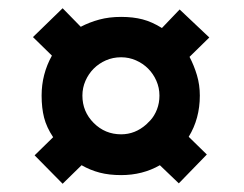

<svg xmlns="http://www.w3.org/2000/svg" viewBox="-20 -533 592 466"><path d="M64 -156 109 -200Q93 -224 87 -247.5Q81 -271 81 -301Q81 -353 106 -398L60 -443L132 -513L176 -468Q197 -479 221 -485.5Q245 -492 274 -492Q303 -492 326 -486Q349 -480 373 -465L416 -510L488 -442L440 -395Q451 -374 458 -350.5Q465 -327 465 -301Q465 -245 438 -201L482 -158L414 -88L368 -132Q326 -108 274 -108Q245 -108 222 -114Q199 -120 178 -132L132 -87ZM274 -394Q254 -394 237 -386.5Q220 -379 207.5 -366.5Q195 -354 187.5 -337Q180 -320 180 -301Q180 -262 207.5 -234.5Q235 -207 274 -207Q308 -207 335 -231L345 -241Q355 -252 361 -267.5Q367 -283 367 -301Q367 -320 359.5 -337Q352 -354 339.5 -366.5Q327 -379 310 -386.5Q293 -394 274 -394Z"/></svg>

Font: Transit CAT
Style: Regular
Weight: 400
Designer: Peter Wiegel
Foundry: Peter Wiegel
Version: 1.000